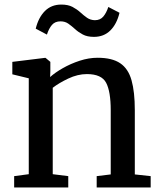

<svg xmlns="http://www.w3.org/2000/svg" viewBox="-20 -821 700 841"><path d="M106 -58V-478L34 -495.5V-550L176.5 -567.5H179.5L200.5 -550V-508.5L199.5 -483.5Q221 -503 255.2 -522.5Q289.5 -542 329.2 -555Q369 -568 407.5 -568Q471 -568 506.5 -544Q542 -520 556.2 -469.2Q570.5 -418.5 570.5 -338.5V-57L640 -49.5V0H403.5V-49.5L465 -57V-338Q465 -420 445 -458.2Q425 -496.5 360.5 -496.5Q320.5 -496.5 279.2 -477Q238 -457.5 211 -436.5V-58L279 -49.5V0H42V-49.5ZM136.5 -695.5Q148.5 -744.5 176.8 -772.8Q205 -801 248.5 -801Q278 -801 297.5 -790.8Q317 -780.5 331.8 -767Q346.5 -753.5 361.2 -743.2Q376 -733 395.5 -732.5Q419 -732.5 432.5 -748.5Q446 -764.5 454.5 -790.5L503.5 -765Q491.5 -715.5 463.2 -687.5Q435 -659.5 391.5 -659.5Q362 -659.5 342.8 -669.8Q323.5 -680 308.8 -693.5Q294 -707 279.5 -717.2Q265 -727.5 245 -727.5Q221 -727.5 207.5 -711.8Q194 -696 185.5 -669.5Z"/></svg>

Font: Merriweather
Style: Regular
Weight: 400
Designer: Eben Sorkin
Foundry: Eben Sorkin
Version: Version 2.100; ttfautohint (v1.7.19-72a1) -l 8 -r 50 -G 200 